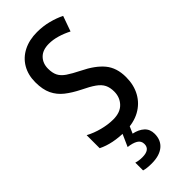

<svg xmlns="http://www.w3.org/2000/svg" viewBox="-302 -774 1063 1063"><g transform="rotate(-45 230.0 -242.0)"><path d="M422 -199Q422 -137 396 -90Q370 -43 322 -16.5Q274 10 208 10Q108 10 40 -24V-126Q77 -106 121.5 -94.5Q166 -83 206 -83Q261 -83 290 -113.5Q319 -144 319 -189Q319 -220 308 -242.5Q297 -265 270 -284Q243 -303 197 -325Q149 -349 115.5 -375.5Q82 -402 64 -439.5Q46 -477 46 -534Q46 -591 71 -634Q96 -677 142 -700.5Q188 -724 249 -724Q296 -724 338.5 -713Q381 -702 415 -685L383 -595Q350 -612 316 -622Q282 -632 250 -632Q201 -632 175 -605.5Q149 -579 149 -537Q149 -504 160 -482Q171 -460 197.5 -442Q224 -424 270 -401Q346 -364 384 -318Q422 -272 422 -199ZM312 135Q312 185 278.5 212.5Q245 240 184 240Q146 240 123 233V172Q145 179 171 179Q232 179 232 135Q232 110 211 97.5Q190 85 154 81L190 0H247L226 48Q265 56 288.5 77.5Q312 99 312 135Z"/></g></svg>

Font: Noto Sans Lao Condensed Medium
Style: Regular
Weight: 500
Width: 3
Designer: Monotype Design Team
Foundry: Monotype Imaging Inc.
Version: Version 2.003; ttfautohint (v1.8.4.7-5d5b)